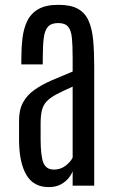

<svg xmlns="http://www.w3.org/2000/svg" viewBox="-20 -761 468 787"><path d="M179.7 5.9Q117.2 5.9 87.9 -44.4Q58.6 -94.7 58.1 -186V-267.6Q58.1 -311.5 74.7 -341.6Q91.3 -371.6 121.1 -392.6Q150.9 -413.6 190.9 -431.2Q231 -448.7 277.8 -467.8V-521.5Q277.8 -572.3 274.9 -604.2Q272 -636.2 259.3 -651.4Q246.6 -666.5 218.3 -666.5Q190.4 -666.5 176.8 -651.6Q163.1 -636.7 159.2 -604.2Q155.3 -571.8 155.3 -519V-497.1H67.4V-517.1Q67.4 -563 72 -603.5Q76.7 -644 91.6 -674.8Q106.4 -705.6 137 -723.4Q167.5 -741.2 219.2 -741.2Q270 -741.2 299.3 -724.9Q328.6 -708.5 343 -676.3Q357.4 -644 361.8 -597.2Q366.2 -550.3 366.2 -488.8V0H277.8V-59.6Q273.9 -47.4 262 -32Q250 -16.6 229.7 -5.4Q209.5 5.9 179.7 5.9ZM201.2 -65.9Q229 -65.9 249.8 -82.5Q270.5 -99.1 277.8 -115.2V-405.8Q236.3 -387.7 210.4 -373.8Q184.6 -359.9 170.7 -344.7Q156.7 -329.6 151.6 -308.3Q146.5 -287.1 146.5 -254.4V-190.9Q146.5 -123.5 157.5 -94.7Q168.5 -65.9 201.2 -65.9Z"/></svg>

Font: AntonioLight
Style: Regular
Weight: 300
Designer: Vernon Adams
Foundry: Vernon Adams
Version: Version 1.002